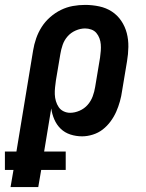

<svg xmlns="http://www.w3.org/2000/svg" viewBox="-76 -548 596 783"><path d="M-33 215 -21 145H-56V70H-9L59 -342Q63 -367 71.5 -391.5Q80 -416 94 -438Q108 -460 128.5 -478Q149 -496 172.5 -507.5Q196 -519 221 -523.5Q246 -528 271 -528Q300 -528 328.5 -522Q357 -516 380 -501Q403 -486 418.5 -463Q434 -440 441 -413Q448 -386 447.5 -356.5Q447 -327 442 -298L422 -178Q419 -156 413 -134.5Q407 -113 398 -92.5Q389 -72 375 -53Q361 -34 343 -20Q325 -6 302.5 1Q280 8 259 8Q234 8 211 0.5Q188 -7 171.5 -23Q155 -39 145.5 -61Q136 -83 133 -106L104 70H192V145H92L80 215ZM210 -88Q229 -88 248.5 -96.5Q268 -105 281.5 -120.5Q295 -136 302 -155Q309 -174 312 -193L332 -313Q334 -327 335 -340.5Q336 -354 335 -367Q334 -380 329.5 -392Q325 -404 317 -413.5Q309 -423 296.5 -427.5Q284 -432 271 -432Q252 -432 232.5 -423.5Q213 -415 199.5 -399.5Q186 -384 179.5 -365Q173 -346 170 -327L152 -220Q150 -206 148.5 -191.5Q147 -177 147.5 -163Q148 -149 152 -135.5Q156 -122 163.5 -111Q171 -100 183.5 -94Q196 -88 210 -88Z"/></svg>

Font: Iosevka Term Curly
Style: Bold Italic
Weight: 700
Italic angle: -9°
Designer: Belleve Invis
Foundry: Belleve Invis
Version: Version 32.3.0